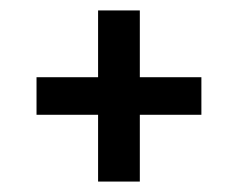

<svg xmlns="http://www.w3.org/2000/svg" viewBox="-20 -539 456 368"><path d="M366 -391V-319H248V-191H168V-319H50V-391H168V-519H248V-391Z"/></svg>

Font: Rising Sun
Style: Regular
Weight: 400
Designer: Matt McInerney, Pablo Impallari, Rodrigo Fuenzalida (Raleway font), Stephen Hutchings (Greek), Cristiano Sobral (main ch
Foundry: The Rising Sun Project Authors
Version: Version 4.327; ttfautohint (v1.8.4.7-5d5b-dirty)